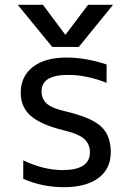

<svg xmlns="http://www.w3.org/2000/svg" viewBox="-20 -778 539 810"><path d="M244.1 -60.5Q359.4 -60.5 359.4 -135.7Q359.4 -168.9 336.4 -190.9Q313.5 -212.9 248 -228.5Q152.3 -252 109.9 -289.1Q67.4 -326.2 67.4 -386.7Q67.4 -455.1 118.2 -495.1Q168.9 -535.2 259.8 -535.2Q342.8 -535.2 429.7 -505.9V-428.7Q341.8 -462.9 265.6 -461.9Q155.3 -461.9 155.3 -392.6Q155.3 -361.3 176.8 -341.3Q198.2 -321.3 258.8 -307.6Q365.2 -282.2 406.2 -244.6Q447.3 -207 447.3 -135.7Q447.3 -65.4 395 -26.9Q342.8 11.7 250 11.7Q158.2 11.7 78.1 -23.4V-101.6Q164.1 -60.5 244.1 -60.5ZM255.9 -630.9 351.6 -757.8H457L312.5 -580.1H200.2L54.7 -757.8H161.1Z"/></svg>

Font: irohakakuC Regular
Style: Regular
Weight: 400
Designer: [Source Han Sans]
Ryoko NISHIZUKA Ë•øÂ°öÊ∂ºÂ≠ê (kana & ideographs); Paul D. Hunt (Latin, Greek & Cyrillic); Wenlong ZHAN
Version: Version 1.001.20160904